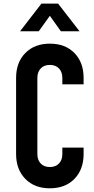

<svg xmlns="http://www.w3.org/2000/svg" viewBox="-20 -1002 510 1038"><path d="M432 -204V-169Q432 -86 382.5 -35Q333 16 249.5 16Q166.5 16 116.8 -35Q67 -86 67 -169V-581Q67 -664.5 116.8 -715.2Q166.5 -766 249.5 -766Q333 -766 382.5 -715.2Q432 -664.5 432 -581V-546H317V-581Q317 -612.5 299 -631.8Q281 -651 249.5 -651Q218 -651 200 -631.8Q182 -612.5 182 -581V-169Q182 -137.5 200 -118.2Q218 -99 249.5 -99Q281 -99 299 -118.2Q317 -137.5 317 -169V-204ZM88.5 -833 204 -982.5H294L410 -833H309L249.5 -916.5L189.5 -833Z"/></svg>

Font: Mohave SemiBold
Style: Regular
Weight: 600
Designer: Gumpita Rahayu
Foundry: Tokotype
Version: Version 2.003